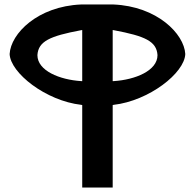

<svg xmlns="http://www.w3.org/2000/svg" viewBox="-20 -847 872 857"><path d="M483 -485V-713L489 -712C627 -686 679 -663 683 -601C683 -531 583 -491 488 -485ZM483 -378 487 -379C645 -397 804 -521 807 -606C802 -696 681 -819 486 -827H342C148 -819 28 -697 23 -606C26 -522 184 -397 343 -379L347 -378V-10H483ZM342 -485C247 -491 147 -531 147 -601C151 -663 203 -686 341 -712L347 -713V-485Z"/></svg>

Font: Ny Stormning
Style: Fi
Weight: 300
Designer: Robert Jablonski, Mew Too
Foundry: Cannot Into Space Fonts
Version: Version 0.90